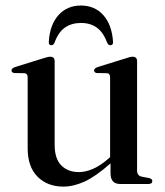

<svg xmlns="http://www.w3.org/2000/svg" viewBox="-20 -665 596 694"><path d="M80 -129V-385.5Q80 -399.5 68 -400.5L32 -401Q21.5 -402.5 21.5 -410.5Q21.5 -417.5 34 -422.5L134 -453.5Q153 -460 161.5 -460Q177.5 -460 177.5 -443.5V-142Q177.5 -91.5 201.5 -67.2Q225.5 -43 265 -43Q289.5 -43 316.5 -54.8Q343.5 -66.5 373 -92.5L378 -97V-385.5Q378 -399.5 366.5 -400.5L330 -401Q320 -402.5 320 -410.5Q320 -417.5 332.5 -422.5L432.5 -453.5Q451 -460 459.5 -460Q475.5 -460 475.5 -443.5V-49Q475.5 -30 492 -26.5L518.5 -21.5Q530.5 -18.5 530.5 -10.5Q530.5 0 516.5 0H414Q379.5 0 379.5 -39V-74.5Q326.5 -27.5 286.2 -9Q246 9.5 209 9.5Q151.5 9.5 115.8 -26.2Q80 -62 80 -129ZM272.5 -582Q239 -582 215 -565.5Q191 -549 177 -510.5Q173 -501.5 166 -501.5Q155 -501.5 156.5 -515.5Q160.5 -576.5 191.8 -610.8Q223 -645 272.5 -645Q322 -645 353 -610.8Q384 -576.5 388.5 -515.5Q390 -501.5 378.5 -501.5Q371.5 -501.5 367.5 -510.5Q353.5 -548 330.2 -565Q307 -582 272.5 -582Z"/></svg>

Font: Fraunces 72pt S000
Style: Regular
Weight: 400
Version: Version 1.000; ttfautohint (v1.8.3)